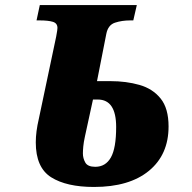

<svg xmlns="http://www.w3.org/2000/svg" viewBox="-20 -734 761 762"><path d="M353 8Q244 8 183 -30.5Q122 -69 122 -169Q122 -211 134 -262L203 -589Q206 -605 207 -612.5Q208 -620 208 -623Q208 -642 189.5 -647.5Q171 -653 138 -653H125L138 -714H523L509 -653H496Q464 -653 436.5 -644Q409 -635 402 -600L365 -412H418Q481 -412 533.5 -397Q586 -382 617.5 -343Q649 -304 649 -232Q649 -120 571 -56Q493 8 353 8ZM358 -72Q399 -72 420 -109Q441 -146 441 -230Q441 -339 368 -339H349L317 -192Q312 -169 310.5 -152.5Q309 -136 309 -125Q309 -106 318.5 -89Q328 -72 358 -72Z"/></svg>

Font: Noto Serif Black
Style: Italic
Weight: 900
Italic angle: -12°
Designer: Monotype Design Team
Foundry: Monotype Imaging Inc.
Version: Version 2.013